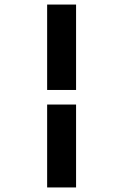

<svg xmlns="http://www.w3.org/2000/svg" viewBox="-20 -672 540 843"><path d="M187 -277V-652H314V-277ZM187 151V-213H314V151Z"/></svg>

Font: Inconsolata Black
Style: Regular
Weight: 900
Monospace: yes
Designer: Raph Levien, Cyreal, Brenton Simpson
Foundry: Raph Levien, Cyreal, Google
Version: Version 3.001; ttfautohint (v1.8.2.53-6de2)